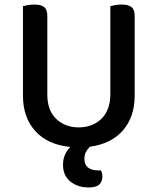

<svg xmlns="http://www.w3.org/2000/svg" viewBox="-20 -634 693 844"><path d="M572 -213Q572 -121 521 -61.5Q470 -2 375 11Q364 22 357.5 34.5Q351 47 351 64Q351 90 367 102.5Q383 115 412 115H424Q430 129 430 143Q430 163 417 176.5Q404 190 369 190Q322 190 289.5 164Q257 138 257 91Q257 65 266 45.5Q275 26 289 12Q189 2 135 -58Q81 -118 81 -213V-607Q88 -609 102 -611.5Q116 -614 131 -614Q160 -614 174 -603Q188 -592 188 -564V-219Q188 -148 227.5 -111Q267 -74 326 -74Q356 -74 381 -83.5Q406 -93 425 -111Q444 -129 454.5 -156Q465 -183 465 -219V-607Q472 -609 486 -611.5Q500 -614 515 -614Q544 -614 558 -603Q572 -592 572 -564V-213Z"/></svg>

Font: Baloo Bhai 2 Medium
Style: Regular
Weight: 500
Designer: Supriya Tembe, Noopur Datye and Ek Type
Foundry: Ek Type
Version: Version 1.640;PS 1.000;hotconv 16.6.51;makeotf.lib2.5.65220;